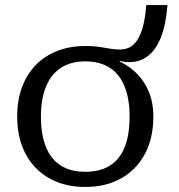

<svg xmlns="http://www.w3.org/2000/svg" viewBox="-20 -729 708 760"><path d="M142 -268Q142 -196 162 -147Q182 -98 221 -73.5Q260 -49 318 -49Q376 -49 415 -73.5Q454 -98 473.5 -146.5Q493 -195 493 -268Q493 -337 473.5 -386Q454 -435 415 -460.5Q376 -486 318 -486Q260 -486 221 -460.5Q182 -435 162 -386Q142 -337 142 -268ZM454 -474 432 -495Q479 -477 513.5 -445.5Q548 -414 567.5 -369.5Q587 -325 587 -268Q587 -182 553.5 -119.5Q520 -57 459.5 -23Q399 11 318 11Q236 11 175.5 -23Q115 -57 81.5 -119.5Q48 -182 48 -268Q48 -332 67 -383.5Q86 -435 121.5 -471.5Q157 -508 207 -527.5Q257 -547 319 -547Q342 -547 360 -545Q378 -543 394 -540Q410 -537 424.5 -535Q439 -533 454 -533Q489 -533 510.5 -554.5Q532 -576 543.5 -615.5Q555 -655 559 -709H643Q637 -632 617 -581.5Q597 -531 565 -507Q533 -483 492 -483Q485 -483 478.5 -483.5Q472 -484 465 -485.5Q458 -487 451.5 -489Q445 -491 438 -493.5Q431 -496 423 -500L454 -496Z"/></svg>

Font: Roboto Serif
Style: Regular
Weight: 400
Designer: Greg Gazdowicz
Foundry: Commercial Type
Version: Version 1.008